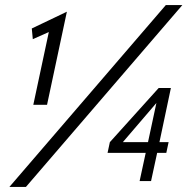

<svg xmlns="http://www.w3.org/2000/svg" viewBox="-20 -711 752 755"><path d="M634 -110H598L574 1H529L553 -110H403L412 -152L604 -365H652L607 -152H643ZM562 -152 595 -306 463 -152ZM82 24H17L632 -691H697ZM165 -299H111L172 -585L109 -557L105 -599L243 -665Z"/></svg>

Font: Quattrocento Sans
Style: Italic
Weight: 400
Designer: Pablo Impallari
Foundry: Pablo Impallari, Igino Marini, Brenda Gallo
Version: Version 2.000